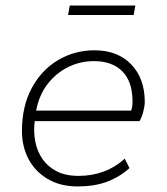

<svg xmlns="http://www.w3.org/2000/svg" viewBox="-20 -661 600 691"><path d="M260 10Q197 10 151.5 -17Q106 -44 82.5 -89Q59 -134 59 -189Q59 -279 94.5 -344.5Q130 -410 189.5 -445Q249 -480 320 -480Q403 -480 452 -429.5Q501 -379 501 -294Q501 -281 496 -260.5Q491 -240 482 -225H105Q100 -187 107 -151.5Q114 -116 133 -88.5Q152 -61 184 -44.5Q216 -28 263 -28Q311 -28 353 -43.5Q395 -59 429 -90L446 -56Q409 -23 364 -6.5Q319 10 260 10ZM110 -263H452Q457 -276 457 -295Q457 -367 420.5 -404Q384 -441 318 -441Q269 -441 226 -420Q183 -399 152 -359.5Q121 -320 110 -263ZM225 -607 231 -641H467L461 -607Z"/></svg>

Font: Gantari ExtraLight
Style: Italic
Weight: 250
Italic angle: -10°
Designer: Anugrah Pasau
Foundry: Lafontype
Version: Version 1.000